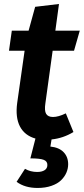

<svg xmlns="http://www.w3.org/2000/svg" viewBox="-20 -683 419 960"><path d="M243.2 -429.2 207 -167Q201.2 -129.4 210.7 -113.8Q220.2 -98.1 245.1 -98.1Q272 -98.1 309.1 -116.2L347.2 -22.9Q295.9 8.3 237.8 14.2L231.9 49.8Q275.4 54.2 298.1 77.9Q320.8 101.6 320.8 138.2Q320.8 159.7 312 180.2Q303.2 200.7 285.6 218Q268.1 235.4 237.5 246.1Q207 256.8 168 256.8Q104.5 256.8 63 226.1L105 161.1Q132.3 176.8 166 176.8Q189 176.8 202.9 168Q216.8 159.2 216.8 142.1Q217.3 123.5 198.7 116.2Q180.2 108.9 131.8 108.9L157.2 9.8Q103.5 -5.4 79.8 -50.5Q56.2 -95.7 65.9 -168L103 -429.2H24.9L39.1 -529.8H123L155.8 -648.9L274.9 -663.1L256.8 -529.8H378.9L350.1 -429.2Z"/></svg>

Font: FiraGO SemiBold
Style: Italic
Weight: 600
Italic angle: -8°
Designer: bBox Type GmbH
Foundry: bBox Type GmbH
Version: Version 1.001;PS 001.001;hotconv 1.0.88;makeotf.lib2.5.64775